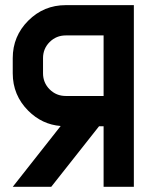

<svg xmlns="http://www.w3.org/2000/svg" viewBox="-20 -723 567 743"><path d="M234.4 -585.9Q197.8 -585.9 172.1 -560.3Q146.5 -534.7 146.5 -498V-439.5Q146.5 -402.8 172.1 -377.2Q197.8 -351.6 234.4 -351.6H380.9V-585.9ZM29.3 -498Q29.3 -583 89.4 -643.1Q149.4 -703.1 234.4 -703.1H498V0H380.9V-234.4H363.3L178.2 0H29.3L214.8 -235.4Q142.6 -241.2 89.4 -294.4Q29.3 -354.5 29.3 -439.5Z"/></svg>

Font: Gerhaus
Style: Regular
Weight: 400
Designer: GGBotNet
Foundry: GGBotNet
Version: 1.01